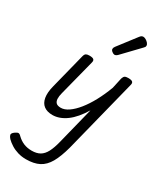

<svg xmlns="http://www.w3.org/2000/svg" viewBox="-320 -946 1231 1456"><g transform="rotate(30 295.5 -218.0)"><path d="M178 16Q131 16 102.5 -5.5Q74 -27 66.5 -70Q59 -113 75 -175L153 -484Q158 -503 168 -509Q178 -515 197 -515Q226 -515 235 -506Q244 -497 239 -479L158 -163Q150 -133 151 -110.5Q152 -88 164.5 -75.5Q177 -63 206 -63Q238 -63 273.5 -87.5Q309 -112 344.5 -156Q380 -200 412.5 -260Q445 -320 472 -392L492 -484Q498 -503 507.5 -509Q517 -515 537 -515Q566 -515 575 -506Q584 -497 579 -479L417 164Q393 253 362.5 306.5Q332 360 286.5 383.5Q241 407 172 407Q134 407 100.5 397Q67 387 40 370Q13 353 -6 334Q-19 320 -22.5 306.5Q-26 293 -5 277Q13 264 23.5 263Q34 262 48 277Q75 303 106.5 316Q138 329 177 329Q220 329 248.5 312.5Q277 296 296.5 259Q316 222 331 161L411 -159Q385 -116 357 -83Q329 -50 299 -28Q269 -6 238.5 5Q208 16 178 16ZM357 -615Q348 -615 335 -625Q322 -635 322 -646Q322 -652 324 -657Q326 -662 331 -669L450 -824Q458 -835 465 -839Q472 -843 480 -843Q490 -843 502.5 -836Q515 -829 524.5 -818Q534 -807 534 -796Q534 -788 530.5 -783Q527 -778 521 -772L384 -629Q370 -615 357 -615Z"/></g></svg>

Font: Playwrite DE SAS
Style: Regular
Weight: 400
Designer: Veronika Burian, José Scaglione
Foundry: TypeTogether
Version: Version 1.002